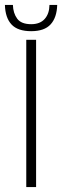

<svg xmlns="http://www.w3.org/2000/svg" viewBox="-45 -762 253 782"><path d="M62 0V-600H102V0ZM82 -635Q27.5 -635 2 -662.2Q-23.5 -689.5 -25 -742H7.5Q8.5 -708.5 25 -686Q41.5 -663.5 82 -663.5Q118 -663.5 137 -684.8Q156 -706 156.5 -742H188Q186.5 -690.5 161.2 -662.8Q136 -635 82 -635Z"/></svg>

Font: Big Shoulders Stencil Text Thin Thin
Style: Regular
Weight: 250
Version: Version 2.001